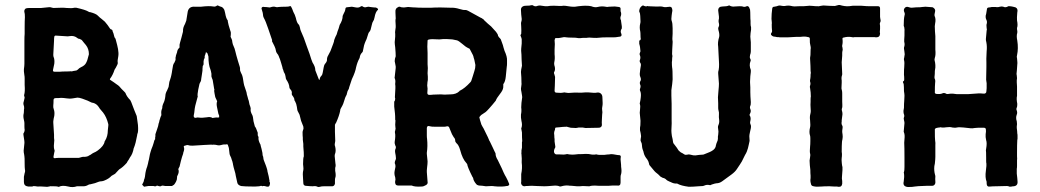

<svg xmlns="http://www.w3.org/2000/svg" viewBox="-20 -751 4177 771"><path d="M74 -210Q79 -181 78 -176L75 -146Q75 -142 75.5 -138.5Q76 -135 77 -130.5Q78 -126 78 -123Q79 -120 79 -93Q79 -78 80 -71Q82 -63 79 -56L76 -41V-20Q76 -4 93 -2H109H110Q114 -5 125 -3Q127 -2 132 -2Q139 -3 165 -1Q169 0 177 -2Q184 -4 187 -3H196Q211 -3 213 -1H217Q230 -8 254 -2Q272 3 289 -3H302H311Q324 -2 335 -9Q339 -11 343 -11Q363 -15 376 -21Q378 -22 381.5 -22.5Q385 -23 387 -23Q388 -23 390.5 -23.5Q393 -24 395 -24.5Q397 -25 399 -26Q417 -33 428 -45Q430 -46 435 -49Q440 -52 442 -53Q451 -62 455 -67L459 -71Q473 -79 489 -97Q490 -99 492.5 -103.5Q495 -108 497 -110Q498 -111 499.5 -114.5Q501 -118 502 -119Q513 -133 517 -156L518 -158Q525 -175 531 -209Q531 -213 532 -214Q536 -222 534 -249Q532 -267 530 -278Q530 -279 529.5 -281.5Q529 -284 529 -285Q527 -289 519 -309.5Q511 -330 507 -341L503 -349Q489 -363 484 -377Q484 -378 479 -383L468 -394Q459 -406 449 -412Q445 -415 436.5 -421Q428 -427 423 -430Q420 -431 422 -435Q433 -449 440 -471Q442 -474 445.5 -480Q449 -486 450 -489Q453 -494 453 -498Q451 -507 455 -525Q457 -537 454 -554Q452 -566 444 -595Q444 -596 441 -599Q439 -603 439 -604Q436 -618 432 -626Q432 -632 426 -633Q425 -633 422 -636Q419 -641 412 -650.5Q405 -660 401 -664Q399 -666 394.5 -669.5Q390 -673 388 -675Q382 -679 372 -689Q365 -696 343 -702Q337 -702 334 -705Q322 -712 286 -720H279Q268 -717 247 -719Q240 -720 228 -720Q222 -720 210.5 -719.5Q199 -719 194 -719L182 -722H176L146 -719H117H98Q87 -719 82 -716Q76 -710 78 -702Q80 -697 80 -682Q79 -668 79 -641V-615Q78 -605 78 -587V-549V-547V-495Q78 -487 76 -473Q75 -468 78 -448Q79 -444 79 -436V-410Q81 -383 77 -370Q76 -368 78 -363V-362Q79 -360 79 -359Q78 -355 76.5 -348Q75 -341 74 -338V-333Q78 -321 77 -315Q76 -312 76 -305Q76 -298 75 -294Q75 -293 74.5 -291.5Q74 -290 74 -289V-282Q74 -278 76 -269.5Q78 -261 78 -257Q78 -253 78 -244Q78 -235 79 -230Q79 -222 74 -215ZM197 -210 194 -258V-264Q194 -267 195.5 -274.5Q197 -282 198 -286Q200 -302 196 -312Q193 -320 194 -328Q195 -335 195 -349Q195 -356 202 -357Q217 -357 225 -358Q230 -358 235.5 -357.5Q241 -357 248 -356Q255 -355 259 -355Q267 -355 272 -356Q290 -359 291 -359Q298 -359 310 -355Q336 -346 346 -340Q350 -338 354 -338Q369 -334 378 -319Q380 -315 385.5 -309Q391 -303 394 -299Q408 -281 415 -252V-247Q415 -244 414 -237.5Q413 -231 413 -228Q413 -204 402 -186Q400 -184 400 -182Q397 -165 373 -147Q367 -142 353 -136Q352 -136 350 -134Q348 -132 347 -132Q345 -130 340.5 -128Q336 -126 334 -124Q326 -121 317 -121Q315 -122 311.5 -121Q308 -120 307 -120Q306 -120 302 -118.5Q298 -117 296 -117H256H215Q207 -117 203 -116Q198 -115 196 -117Q194 -119 195 -123Q197 -133 198 -139Q200 -145 199 -148Q195 -157 197 -175Q199 -190 197 -197ZM266 -465Q259 -464 244 -464Q229 -464 221 -463H199Q191 -463 193 -471Q194 -475 195.5 -483Q197 -491 198 -495Q200 -512 195 -523Q194 -526 194 -532Q196 -570 197 -588Q197 -598 198 -603Q198 -607 202 -608H205Q237 -606 252 -605Q254 -605 256 -605.5Q258 -606 260 -606Q278 -609 291 -598Q294 -595 299 -595Q308 -592 311 -587Q312 -586 317 -579.5Q322 -573 325 -570Q337 -555 337 -533Q337 -531 331 -511Q330 -507 326 -499Q321 -488 305 -481Q297 -477 294 -473Q291 -470 287 -468Q273 -466 267 -464Z M1062 -21Q1066 -18 1063 -8Q1061 1 1051 -2Q1050 -2 1048 -2L1047 -3Q1038 -5 1036 -4Q1034 -2 1032 -4Q1029 -6 1021 -3Q1018 -3 1013 -2.5Q1008 -2 1006 -2Q1005 -2 1002.5 -2Q1000 -2 998 -2Q996 -2 995 -2Q963 -2 948 -4Q935 -8 933 -17L927 -44Q927 -47 925 -55Q916 -86 916 -89Q916 -90 915 -95Q914 -100 913 -103Q912 -105 910.5 -110Q909 -115 908 -118L907 -120Q903 -128 902 -132Q900 -148 899 -157Q898 -159 897 -163Q896 -167 895 -169Q893 -173 888 -171H878Q877 -170 873 -170Q861 -166 853 -168Q851 -169 846 -169.5Q841 -170 839 -170H835Q831 -169 831 -170H823Q820 -170 813 -169.5Q806 -169 802 -169Q754 -166 753 -166Q740 -166 736 -168Q732 -170 719 -165Q718 -164 718 -161Q722 -153 716 -138Q716 -135 714 -129.5Q712 -124 711 -121Q707 -108 701 -82Q700 -80 698 -76.5Q696 -73 696 -72Q696 -69 697 -69Q699 -60 695 -51Q690 -42 691 -38Q691 -29 687 -22Q680 -8 675 -7Q674 -7 672 -5L671 -4Q670 -4 669 -4H644Q642 -4 638 -5Q634 -6 631 -5.5Q628 -5 626 -3H620Q619 -3 613 -5Q610 -7 606 -3H601Q598 -3 597 -4H582Q579 -5 563 -2Q558 0 556 -4L551 -9V-10Q558 -22 558 -27Q558 -29 560 -33Q560 -35 561 -37Q562 -39 562 -41Q564 -59 566 -66Q566 -68 568 -73.5Q570 -79 571 -82Q575 -96 576 -103Q578 -109 580 -121Q582 -133 584 -139Q584 -141 586 -145.5Q588 -150 588 -152Q590 -156 593 -164.5Q596 -173 597 -177Q599 -188 603 -192V-199Q604 -201 604 -205.5Q604 -210 604 -212Q605 -216 610.5 -231Q616 -246 617 -255Q618 -257 619 -260.5Q620 -264 620 -266Q621 -268 622.5 -274Q624 -280 625 -282Q628 -286 628 -291Q626 -305 631 -315Q632 -318 632 -324Q634 -332 636 -336Q642 -347 644 -365Q644 -376 651 -388Q656 -399 657 -402Q658 -408 660 -422L663 -431Q667 -443 668 -449Q669 -453 670 -459Q671 -465 671 -466Q672 -470 673 -477.5Q674 -485 675 -489Q677 -496 680 -499Q686 -510 685 -515Q684 -518 686 -524Q686 -527 688 -532.5Q690 -538 691 -541Q692 -552 700 -559Q702 -562 701 -563Q700 -571 703 -580Q705 -587 708.5 -599.5Q712 -612 713 -617Q715 -623 715 -627Q714 -639 723 -655Q726 -662 728 -668Q730 -681 734 -705Q739 -726 763 -724H787Q820 -728 836 -725Q845 -723 852 -729H855Q863 -725 867 -724Q874 -723 880 -713Q881 -712 884 -699Q888 -676 894 -670Q895 -668 895 -664Q896 -655 905 -627Q907 -623 907 -619Q907 -609 906 -604V-603Q907 -602 907 -601Q911 -593 912 -589Q912 -587 913 -581.5Q914 -576 915 -573Q916 -570 918.5 -564.5Q921 -559 922 -556Q923 -552 925.5 -543Q928 -534 929 -529Q930 -525 935 -508Q940 -491 943 -482Q944 -479 944 -473Q943 -468 948 -458Q954 -448 956 -433Q959 -413 960 -411V-410L969 -383Q971 -377 971 -373Q973 -367 975 -359Q975 -357 976.5 -353Q978 -349 979 -346Q981 -331 986 -320Q986 -319 986 -317L987 -315Q984 -305 993 -289Q996 -284 998 -264Q999 -260 1003 -245V-244Q1008 -239 1015 -218V-212Q1014 -208 1017 -203Q1019 -201 1018 -198Q1017 -188 1024 -174Q1027 -170 1027 -165Q1030 -156 1034 -136V-133Q1034 -132 1034.5 -129.5Q1035 -127 1035 -126Q1037 -122 1037 -121Q1037 -119 1037.5 -116Q1038 -113 1038.5 -110.5Q1039 -108 1040 -106Q1041 -103 1043.5 -97Q1046 -91 1047 -88Q1048 -86 1049.5 -81Q1051 -76 1052 -73Q1054 -67 1054 -63Q1060 -41 1062 -26Q1063 -25 1062 -23ZM860 -280V-284V-287Q858 -291 857 -294Q856 -298 854.5 -306Q853 -314 852 -318Q848 -335 852 -344Q852 -345 850 -349Q844 -361 844 -363Q844 -366 841.5 -376Q839 -386 841 -392Q840 -393 840 -394L834 -430Q833 -433 831 -437.5Q829 -442 829 -444V-451V-455Q827 -467 825 -472Q817 -491 817 -524L813 -537Q810 -538 807 -543Q807 -540 805 -534Q801 -526 802 -520Q802 -517 800 -515Q799 -514 798.5 -511Q798 -508 798 -507Q797 -503 797.5 -500Q798 -497 797.5 -493Q797 -489 794 -486V-483Q793 -478 793 -467Q792 -461 790.5 -450Q789 -439 788 -434Q788 -432 787.5 -429Q787 -426 786 -424Q785 -422 783 -418.5Q781 -415 781 -414Q780 -410 778.5 -402.5Q777 -395 776 -391Q772 -371 774 -363Q774 -362 774 -362L773 -360Q767 -338 764 -326Q762 -318 760 -298Q757 -285 758 -283Q760 -277 766 -278Q774 -280 777 -279Q792 -277 811 -280Q825 -283 834 -277Q836 -277 838 -278Q850 -280 854 -279Q859 -279 860 -280Z M1483 -721Q1492 -722 1498 -715V-712Q1488 -704 1484 -681Q1482 -670 1478 -665Q1475 -661 1473 -651Q1472 -648 1470.5 -641Q1469 -634 1468 -631Q1468 -630 1466.5 -628Q1465 -626 1464 -624Q1460 -620 1459 -616Q1455 -602 1452 -594Q1451 -592 1448.5 -586.5Q1446 -581 1445 -578Q1444 -576 1443 -572Q1442 -570 1442 -569Q1441 -565 1439.5 -557Q1438 -549 1437 -545Q1437 -543 1434 -540Q1427 -533 1425 -523Q1425 -520 1423 -516Q1415 -502 1410 -481Q1407 -462 1393 -433Q1391 -427 1387.5 -416.5Q1384 -406 1382 -400Q1382 -397 1380 -393Q1375 -386 1373 -375Q1373 -371 1369 -365Q1365 -357 1364 -352Q1359 -333 1351 -320Q1346 -313 1346 -306Q1342 -286 1330 -259Q1329 -258 1327.5 -255Q1326 -252 1325 -250V-248V-222Q1325 -217 1325.5 -206.5Q1326 -196 1326 -191Q1327 -186 1325 -177Q1323 -169 1326 -162Q1330 -144 1325 -132Q1324 -130 1324 -124L1327 -94Q1329 -85 1326 -77Q1326 -76 1326 -74Q1326 -72 1326 -69Q1326 -66 1326 -65Q1330 -45 1326 -36Q1325 -34 1325 -24Q1325 -23 1325 -20.5Q1325 -18 1325 -16Q1325 -14 1325 -13Q1322 -1 1309 -3H1281Q1270 -3 1265 -1Q1260 1 1255 -1Q1248 -5 1236 -3Q1226 -3 1206 -5Q1198 -7 1198 -16Q1198 -22 1197 -32.5Q1196 -43 1196 -51.5Q1196 -60 1198 -68Q1199 -73 1198 -81Q1197 -89 1197 -92Q1197 -117 1200 -123V-126Q1200 -142 1199 -149Q1199 -152 1198.5 -156Q1198 -160 1198 -163V-173Q1198 -176 1197 -181.5Q1196 -187 1196 -190V-198Q1195 -205 1195 -220Q1195 -223 1197 -229Q1200 -235 1198 -243Q1197 -247 1193.5 -254.5Q1190 -262 1189 -266L1183 -290L1179 -298Q1174 -307 1174 -309Q1172 -325 1170 -331Q1170 -333 1168 -337Q1166 -341 1165 -344Q1162 -347 1162 -351Q1162 -357 1156 -365Q1150 -371 1152 -378Q1152 -386 1147 -391Q1142 -396 1142 -401Q1141 -415 1130 -431Q1127 -436 1127 -442Q1125 -454 1122 -458Q1121 -459 1120 -461Q1119 -463 1118.5 -466Q1118 -469 1117 -471Q1116 -472 1115 -475.5Q1114 -479 1114 -481Q1112 -487 1109 -498Q1106 -509 1104 -514Q1103 -516 1101.5 -519.5Q1100 -523 1100 -524Q1097 -532 1093 -536Q1088 -542 1086 -556Q1083 -564 1082 -566L1073 -584Q1072 -585 1072 -587Q1074 -589 1071 -595Q1060 -627 1057 -636Q1047 -666 1039 -680Q1036 -686 1036 -693Q1036 -698 1032 -710Q1029 -718 1031 -720Q1034 -725 1041 -723Q1049 -723 1063 -721Q1064 -721 1065 -721.5Q1066 -722 1067 -722Q1078 -726 1087 -723Q1091 -721 1100 -723Q1109 -724 1127 -724Q1140 -724 1143 -726H1148Q1150 -721 1153 -716Q1154 -714 1155 -711Q1156 -708 1157 -705.5Q1158 -703 1159 -701Q1164 -693 1168 -679Q1172 -660 1178 -654Q1182 -651 1184 -642Q1186 -631 1188 -627Q1192 -617 1200 -599Q1204 -588 1211.5 -566.5Q1219 -545 1223 -535Q1225 -530 1230 -513Q1231 -511 1232.5 -506.5Q1234 -502 1235 -500Q1246 -483 1246 -471Q1246 -468 1248 -464Q1250 -459 1254 -448.5Q1258 -438 1260 -433Q1260 -432 1262 -430L1263 -431Q1264 -432 1264 -433Q1264 -440 1271 -447Q1272 -448 1274 -452Q1276 -458 1278 -470.5Q1280 -483 1282 -489Q1284 -494 1288 -498Q1294 -506 1293 -513Q1293 -517 1295 -523Q1297 -527 1301 -534.5Q1305 -542 1307 -546Q1316 -569 1318 -575L1321 -584Q1321 -587 1323 -593Q1324 -597 1327 -603Q1330 -609 1332 -613Q1333 -617 1335.5 -625Q1338 -633 1340 -637Q1343 -649 1344 -651Q1356 -670 1356 -687Q1357 -690 1359 -694Q1366 -706 1367 -715Q1367 -722 1375 -722Q1376 -722 1379 -722.5Q1382 -723 1384 -723Q1385 -723 1388 -723.5Q1391 -724 1393 -724Q1405 -722 1410 -721Q1422 -719 1430 -726H1435Q1444 -719 1453 -723Q1460 -725 1466 -723Q1468 -723 1474 -722Q1480 -721 1483 -721Z M1581 -724Q1581 -723 1580 -723Q1566 -718 1568 -700Q1568 -696 1568.5 -688.5Q1569 -681 1569 -678V-676Q1567 -671 1569 -648Q1570 -645 1567 -627Q1566 -621 1567 -615V-604Q1567 -600 1566 -592.5Q1565 -585 1565 -582Q1565 -575 1567 -561Q1569 -537 1569 -525Q1569 -524 1566 -515Q1566 -514 1565.5 -510.5Q1565 -507 1565 -505Q1566 -502 1567 -495Q1568 -488 1569 -484V-478Q1568 -472 1567 -460Q1566 -448 1565 -442Q1564 -440 1565 -437Q1569 -428 1567 -416V-411Q1569 -406 1566 -365Q1565 -361 1567 -355Q1567 -347 1563 -343V-323L1566 -296Q1567 -287 1567 -269Q1568 -269 1568 -267Q1566 -248 1568 -238Q1569 -236 1568 -232Q1567 -228 1567 -227Q1565 -221 1566 -218Q1569 -206 1565 -182Q1564 -174 1568 -165Q1571 -161 1569 -155Q1565 -148 1567 -137Q1568 -133 1569 -126Q1570 -119 1570 -115Q1570 -112 1568 -108Q1563 -97 1567 -91Q1568 -88 1568 -81L1565 -66Q1562 -53 1567 -39Q1569 -29 1567 -24Q1566 -20 1567 -16Q1568 -6 1579 -6H1614H1625H1633Q1646 0 1674 -2Q1681 -2 1691 -8Q1699 -13 1697 -21L1694 -60V-67Q1694 -71 1695 -78.5Q1696 -86 1696.5 -92Q1697 -98 1697 -103L1694 -133V-138Q1698 -164 1695 -193Q1694 -199 1694 -208Q1694 -217 1694 -223V-237Q1695 -248 1706 -244Q1711 -242 1729 -242H1764Q1768 -242 1776 -244Q1780 -244 1783 -241Q1784 -240 1795 -212Q1799 -204 1802 -200Q1808 -194 1808 -186Q1808 -181 1813 -176Q1822 -169 1828 -148Q1837 -113 1853 -96Q1854 -95 1856 -92Q1857 -81 1877 -41Q1877 -40 1879 -38L1880 -36Q1881 -25 1893 -11Q1895 -8 1903 -6Q1907 -6 1917 -5Q1927 -4 1931 -3Q1934 -3 1942 -3.5Q1950 -4 1953 -4Q1961 -4 1965 -3Q1968 -3 1972 -2.5Q1976 -2 1978 -2H1997Q1999 -2 2003 -2.5Q2007 -3 2009 -3Q2011 -4 2014.5 -4Q2018 -4 2020 -5Q2027 -8 2024 -14Q2020 -25 2012 -40Q2008 -46 2002 -59Q1996 -72 1995 -75Q1981 -105 1979 -108Q1970 -122 1970 -134Q1970 -136 1968 -139Q1966 -142 1966 -143Q1963 -148 1959 -158Q1957 -162 1953 -170.5Q1949 -179 1947 -183Q1946 -184 1944.5 -187Q1943 -190 1943 -191Q1940 -199 1932.5 -213.5Q1925 -228 1922 -235Q1921 -237 1917.5 -242.5Q1914 -248 1913 -251Q1906 -273 1905 -279Q1904 -281 1912 -289L1930 -301Q1936 -306 1941 -312L1943 -314Q1948 -319 1957 -330Q1966 -341 1971 -347Q1971 -348 1972 -350Q1975 -357 1982.5 -366.5Q1990 -376 1993 -381Q2002 -394 2001 -406V-413Q2009 -423 2011 -443Q2012 -449 2015 -483Q2016 -488 2016 -496Q2016 -504 2016 -508Q2017 -523 2006 -547Q2006 -549 2004 -553.5Q2002 -558 2002 -560Q2002 -564 1991 -593Q1990 -595 1987.5 -597.5Q1985 -600 1984 -601Q1984 -602 1982 -604Q1980 -606 1980 -607Q1980 -613 1972 -623Q1958 -639 1952 -645Q1950 -647 1945.5 -650.5Q1941 -654 1939 -656Q1934 -660 1924 -670Q1923 -673 1920 -674Q1918 -676 1914.5 -678Q1911 -680 1910 -680Q1893 -690 1890 -691Q1885 -694 1874.5 -699.5Q1864 -705 1859 -708Q1851 -712 1846 -711Q1842 -710 1825 -715Q1806 -721 1788 -720Q1782 -720 1769 -720.5Q1756 -721 1749 -721Q1724 -721 1712 -720H1678Q1658 -720 1649 -721Q1639 -721 1619 -723Q1614 -723 1602 -721Q1591 -721 1586 -724ZM1789 -372Q1784 -372 1776.5 -371.5Q1769 -371 1765 -371Q1758 -372 1750.5 -372Q1743 -372 1733.5 -371.5Q1724 -371 1719 -371Q1714 -370 1704 -370Q1696 -370 1696 -378Q1696 -381 1696.5 -386.5Q1697 -392 1697 -395Q1697 -397 1696 -403.5Q1695 -410 1696 -413Q1696 -420 1698 -430V-443Q1698 -446 1697.5 -450Q1697 -454 1697 -457Q1699 -480 1697 -493V-538Q1697 -542 1696.5 -551Q1696 -560 1696 -564Q1696 -568 1696.5 -576.5Q1697 -585 1697 -589Q1698 -590 1699 -591Q1700 -592 1701 -592Q1713 -595 1736 -593Q1744 -592 1758 -594Q1769 -595 1793 -593Q1797 -593 1805 -591Q1813 -589 1815 -589Q1822 -587 1836 -575Q1849 -563 1862 -557Q1865 -557 1867 -553Q1871 -546 1879 -530Q1880 -528 1881 -524.5Q1882 -521 1882 -520Q1884 -517 1889 -490Q1889 -477 1885 -466Q1883 -459 1879 -446.5Q1875 -434 1873 -428Q1872 -424 1869 -421Q1846 -396 1827 -387Q1825 -387 1825 -385Q1812 -372 1789 -372Z M2477 -645 2474 -666Q2474 -670 2473 -671Q2470 -677 2472 -684Q2477 -695 2472 -706V-714Q2473 -722 2465 -723Q2462 -723 2457 -724Q2452 -725 2449 -725Q2445 -725 2437 -724.5Q2429 -724 2425 -724Q2418 -722 2412 -724Q2396 -727 2380 -723Q2369 -720 2354 -726Q2346 -728 2330 -728Q2321 -728 2303 -726Q2299 -726 2289 -724H2280Q2274 -724 2262 -726Q2250 -728 2244 -728H2242Q2234 -726 2204 -728Q2187 -728 2178 -726Q2173 -725 2155 -728Q2145 -730 2137 -727Q2129 -723 2119 -730H2113Q2109 -728 2092 -728Q2083 -728 2079 -725Q2071 -720 2072 -710Q2072 -704 2073 -692.5Q2074 -681 2075 -675Q2075 -669 2074 -666Q2071 -660 2073 -643Q2074 -628 2073 -615Q2073 -614 2071.5 -612.5Q2070 -611 2070 -610V-609Q2074 -599 2075 -594Q2076 -578 2073 -556Q2072 -551 2074 -531Q2074 -517 2076 -487L2073 -472Q2073 -470 2072.5 -467Q2072 -464 2072 -462Q2073 -455 2073.5 -440.5Q2074 -426 2074 -419Q2075 -415 2073.5 -406.5Q2072 -398 2072 -395Q2072 -390 2074 -381Q2076 -372 2076 -369Q2076 -368 2076.5 -365Q2077 -362 2077 -361Q2076 -354 2074 -338Q2074 -335 2073.5 -329Q2073 -323 2073 -320Q2075 -304 2072 -291Q2071 -280 2074 -265Q2078 -249 2074 -238Q2072 -235 2074 -230Q2074 -227 2076 -219Q2076 -197 2077 -186Q2077 -182 2076 -180V-158Q2076 -156 2075 -152.5Q2074 -149 2074 -147V-140Q2073 -133 2074 -133Q2076 -110 2075 -103V-98Q2078 -76 2073 -52V-37V-21Q2071 -13 2076.5 -7Q2082 -1 2092 -4H2094Q2115 -6 2136 -4Q2141 -4 2151 -3.5Q2161 -3 2166 -3Q2177 -3 2199 -5Q2217 -7 2226 -3Q2228 -1 2235 -3Q2248 -7 2262 -6Q2266 -5 2275 -5Q2291 -3 2297 -3H2308Q2310 -3 2314 -3.5Q2318 -4 2321 -4Q2324 -4 2332 -3.5Q2340 -3 2344 -3H2347Q2356 -7 2383 -5H2412H2425Q2427 -5 2432.5 -5.5Q2438 -6 2441 -6H2455H2457Q2472 -3 2472 -18Q2472 -21 2472 -25Q2472 -29 2472 -33.5Q2472 -38 2472 -40Q2472 -46 2473 -48Q2477 -59 2475 -75Q2474 -80 2474 -89Q2474 -93 2473 -100Q2472 -107 2472 -110Q2472 -117 2473 -121Q2473 -128 2466 -128Q2461 -128 2451 -130Q2441 -132 2436 -132Q2430 -132 2427 -131Q2420 -131 2406 -129H2391Q2383 -129 2379 -130Q2375 -132 2366 -130Q2355 -130 2353 -131Q2346 -133 2331 -133Q2322 -132 2302 -132Q2286 -130 2278 -130Q2275 -130 2271 -130.5Q2267 -131 2265 -131Q2258 -133 2255 -132Q2245 -129 2226 -131H2214Q2210 -131 2207 -135Q2202 -142 2207 -154Q2210 -157 2210 -162L2207 -183V-193Q2206 -196 2206 -203Q2206 -210 2205 -214Q2205 -222 2207 -226Q2209 -230 2209 -234Q2209 -239 2214 -239Q2218 -239 2226 -240Q2234 -241 2240.5 -241.5Q2247 -242 2253 -242Q2255 -243 2258.5 -241.5Q2262 -240 2264 -240Q2270 -238 2272 -238Q2276 -238 2282 -237.5Q2288 -237 2292 -237Q2296 -237 2304 -239H2319Q2321 -239 2325 -238Q2329 -237 2331 -237Q2340 -237 2357.5 -237.5Q2375 -238 2383 -238H2386Q2398 -240 2397 -252Q2396 -255 2397 -271Q2398 -287 2398 -290Q2400 -301 2398 -310Q2397 -315 2399 -325Q2400 -329 2400 -337Q2400 -341 2399.5 -348.5Q2399 -356 2399 -360Q2399 -370 2392.5 -375.5Q2386 -381 2376 -379Q2370 -377 2342 -380H2331Q2311 -378 2302 -379Q2291 -380 2268 -378Q2263 -377 2252 -379Q2245 -381 2241 -379Q2237 -378 2232 -378Q2227 -378 2221.5 -378.5Q2216 -379 2213 -379Q2207 -380 2207 -387Q2207 -391 2207.5 -397.5Q2208 -404 2208 -407Q2208 -413 2208.5 -425Q2209 -437 2209 -442Q2209 -444 2206 -453Q2203 -459 2206 -463Q2210 -470 2208 -482Q2204 -494 2206 -502Q2209 -516 2207 -533V-552Q2209 -577 2207 -590L2208 -592Q2208 -593 2208 -594Q2209 -599 2215 -598Q2225 -598 2229 -599Q2230 -599 2245 -602Q2247 -602 2250.5 -601.5Q2254 -601 2255 -601Q2261 -600 2273 -600Q2295 -600 2302 -598Q2303 -598 2305 -598Q2307 -598 2309 -598Q2311 -598 2312 -598Q2317 -599 2327 -599H2336Q2345 -601 2364 -599Q2373 -598 2391 -600Q2398 -601 2414 -601H2443Q2446 -601 2453 -601.5Q2460 -602 2463 -603Q2481 -603 2474 -618Q2470 -626 2477 -637Z M2996 -642V-632Q2995 -628 2994 -618Q2993 -608 2993 -604Q2993 -600 2994 -592.5Q2995 -585 2995 -581V-545Q2995 -538 2992 -530Q2990 -521 2992 -517Q2996 -510 2994 -506Q2987 -489 2995 -470V-462Q2995 -457 2993 -445Q2993 -441 2992.5 -434.5Q2992 -428 2992 -425V-419Q2992 -416 2992.5 -410Q2993 -404 2993 -400V-381Q2993 -367 2995 -341Q2995 -329 2993 -326Q2990 -320 2993 -313Q2997 -305 2992 -295Q2988 -289 2992 -285Q2996 -276 2993 -265Q2991 -259 2993 -253Q2997 -247 2995 -236Q2994 -231 2991.5 -220Q2989 -209 2989 -204Q2989 -199 2990 -187V-185Q2989 -180 2987 -171Q2985 -162 2983.5 -156Q2982 -150 2979 -142.5Q2976 -135 2972 -129L2969 -123Q2958 -99 2951 -90L2939 -72Q2932 -61 2917 -50Q2904 -41 2880 -23Q2869 -15 2857 -15Q2853 -15 2838 -10Q2832 -6 2829 -8Q2817 -10 2809 -6Q2808 -6 2806 -5Q2804 -4 2803 -4Q2797 -4 2785 -3Q2773 -2 2763.5 -1.5Q2754 -1 2746 -1Q2715 -5 2701 -13L2699 -14H2697Q2686 -13 2673 -20Q2671 -21 2668 -22Q2665 -23 2664 -24Q2659 -26 2656 -29Q2651 -35 2641 -37Q2638 -38 2632 -42L2623 -51Q2610 -61 2608 -64Q2604 -68 2598 -76Q2592 -84 2588 -88Q2586 -92 2586 -95Q2584 -104 2579 -111Q2568 -124 2565 -137Q2565 -140 2560 -153Q2558 -161 2558 -166Q2558 -175 2554 -182Q2551 -187 2553 -195Q2555 -203 2554 -207Q2554 -210 2552.5 -217Q2551 -224 2550 -228V-238Q2552 -244 2552 -266Q2551 -276 2549 -298Q2549 -302 2550 -309.5Q2551 -317 2551 -323Q2551 -329 2549 -335V-336Q2550 -340 2551.5 -348Q2553 -356 2553 -359Q2555 -376 2551 -385Q2548 -390 2551 -397Q2554 -406 2550 -413Q2548 -421 2552 -426Q2555 -432 2552 -440Q2549 -446 2549 -454Q2551 -476 2553 -485Q2555 -494 2551 -499Q2547 -505 2550 -511Q2553 -520 2550 -528Q2547 -534 2550 -540Q2553 -545 2551 -553Q2551 -556 2550 -562.5Q2549 -569 2548 -572Q2548 -573 2547 -574V-576V-588Q2553 -589 2553 -596Q2552 -600 2552 -609Q2552 -620 2551 -625Q2547 -641 2551 -657Q2552 -660 2552 -665Q2552 -668 2551.5 -676Q2551 -684 2551 -687Q2551 -697 2547 -704V-709Q2549 -723 2561 -729H2563Q2572 -724 2578 -726Q2580 -728 2583 -726Q2621 -724 2632 -725Q2639 -725 2641 -724Q2650 -721 2660 -723Q2662 -723 2666 -723.5Q2670 -724 2671 -724L2677 -721Q2680 -715 2680 -708Q2680 -707 2678.5 -699.5Q2677 -692 2677 -688Q2675 -674 2677 -668Q2681 -658 2681 -638V-616Q2679 -592 2681 -586V-580Q2681 -576 2679.5 -553.5Q2678 -531 2680 -528V-523Q2679 -520 2679 -513Q2679 -506 2678 -502Q2678 -487 2679 -480Q2681 -472 2681 -432Q2680 -416 2676 -389V-367Q2676 -361 2676.5 -350.5Q2677 -340 2677 -334V-316V-279V-270Q2678 -263 2676 -226Q2676 -219 2678 -205Q2678 -204 2681 -192Q2683 -177 2684 -176Q2686 -173 2690.5 -167.5Q2695 -162 2697 -159Q2699 -157 2701 -153Q2705 -145 2714 -139Q2721 -136 2728 -131Q2733 -128 2740 -130Q2746 -132 2752 -130Q2766 -126 2773 -127Q2778 -128 2787.5 -129Q2797 -130 2802 -130Q2805 -130 2809 -132Q2811 -133 2821.5 -137Q2832 -141 2837 -144Q2854 -153 2855 -168Q2857 -176 2859 -180Q2863 -187 2863 -196Q2862 -200 2864 -210Q2864 -212 2864.5 -216Q2865 -220 2865 -223Q2865 -228 2863 -240Q2863 -245 2865 -249Q2869 -258 2868 -268Q2866 -282 2867 -291Q2868 -299 2865 -309Q2864 -312 2864 -319V-336Q2864 -340 2863.5 -348Q2863 -356 2863 -360Q2863 -367 2865 -386Q2867 -405 2867 -415Q2867 -416 2864 -455V-462Q2869 -479 2867 -505Q2866 -514 2865.5 -533.5Q2865 -553 2864 -563Q2861 -581 2868 -603Q2870 -614 2865 -630Q2863 -636 2865 -642Q2869 -647 2867 -657Q2864 -666 2867 -676V-684Q2865 -700 2864 -709Q2864 -725 2882 -725Q2899 -725 2907 -729H2909Q2919 -723 2931 -725Q2954 -727 2962 -725Q2969 -722 2976 -725Q2983 -729 2988 -722Q2990 -718 2992 -712Q2993 -704 2993 -689Q2993 -674 2994 -667Q2994 -665 2994 -656Q2994 -647 2996 -642Z M3352 -731H3348Q3346 -731 3340 -729Q3334 -727 3331 -727Q3316 -727 3286 -729Q3284 -729 3279.5 -728Q3275 -727 3273 -727Q3267 -725 3264 -726Q3252 -726 3246 -727Q3244 -727 3238.5 -727.5Q3233 -728 3230 -728Q3229 -728 3225 -727.5Q3221 -727 3219 -727Q3217 -727 3212.5 -726.5Q3208 -726 3205 -726H3188Q3168 -724 3158 -727Q3146 -730 3132 -727Q3127 -726 3117 -728Q3109 -730 3102 -727Q3101 -726 3089 -724Q3082 -724 3081 -717Q3078 -696 3078 -675Q3078 -673 3079 -665Q3080 -657 3079 -653Q3079 -638 3080 -630Q3082 -624 3076 -616V-612Q3081 -605 3088 -604Q3092 -604 3100 -602Q3108 -602 3112 -601H3132H3142Q3189 -604 3194 -603Q3195 -603 3199 -603.5Q3203 -604 3205 -604H3213Q3217 -604 3225 -602Q3232 -602 3232 -595V-589Q3232 -577 3233 -575Q3237 -560 3235 -552V-549Q3235 -526 3233 -519V-515Q3235 -483 3235 -466Q3237 -458 3235 -452Q3235 -441 3234 -436Q3232 -428 3233 -423Q3236 -416 3233 -407Q3231 -402 3233 -397Q3236 -380 3236 -363Q3235 -360 3235 -353Q3235 -346 3235 -342Q3234 -330 3235 -319Q3237 -304 3234 -293Q3231 -282 3233 -268Q3235 -246 3233 -240Q3228 -220 3233 -206Q3234 -203 3234 -195V-184Q3234 -170 3233 -163Q3231 -141 3233 -135Q3235 -130 3233 -120Q3231 -110 3231 -106Q3231 -100 3232 -87.5Q3233 -75 3234 -69Q3234 -54 3235 -46V-36Q3233 -24 3236 -15Q3237 -4 3247 -3Q3258 0 3279 -2Q3289 -3 3311 -3Q3314 -3 3320 -2.5Q3326 -2 3329 -2Q3332 -2 3337.5 -2Q3343 -2 3346 -1Q3360 1 3362 -13V-24Q3360 -36 3361 -41Q3364 -76 3363 -80Q3362 -83 3361.5 -86.5Q3361 -90 3360.5 -94.5Q3360 -99 3360 -101Q3359 -109 3360 -117Q3361 -122 3361 -133Q3361 -134 3360.5 -137Q3360 -140 3360 -142Q3360 -167 3361 -180Q3361 -184 3363 -192Q3363 -194 3363.5 -197Q3364 -200 3364 -201Q3364 -209 3362 -221Q3362 -230 3363 -233Q3365 -242 3362 -247Q3358 -253 3360 -263V-268L3363 -292Q3363 -299 3362 -302Q3359 -310 3361 -316Q3363 -319 3362.5 -329.5Q3362 -340 3362 -343V-375Q3362 -383 3361 -387Q3361 -388 3360 -391Q3359 -394 3359 -396Q3359 -400 3359.5 -408Q3360 -416 3360 -419V-428Q3358 -439 3361 -448Q3362 -450 3362 -454Q3362 -458 3361.5 -466Q3361 -474 3361 -477Q3361 -481 3360.5 -489Q3360 -497 3360 -501Q3363 -535 3362 -538Q3362 -543 3363 -546Q3365 -551 3363 -560Q3361 -566 3362 -569Q3365 -581 3363 -595Q3363 -600 3367 -600Q3385 -605 3400 -602Q3406 -600 3412 -602H3441H3473Q3477 -602 3485.5 -602Q3494 -602 3498 -601Q3514 -601 3514 -617Q3513 -619 3513 -622Q3513 -625 3513.5 -629Q3514 -633 3514 -635V-647Q3512 -656 3514 -660Q3518 -667 3515 -675Q3515 -680 3514 -682V-717Q3514 -726 3506 -726H3472Q3460 -726 3438 -728H3405Q3401 -728 3389 -726Q3371 -725 3352 -731Z M4029 -726Q4018 -719 4009 -724Q4004 -726 3995 -724Q3987 -721 3977 -723H3963Q3955 -721 3950 -721Q3943 -720 3943 -713L3940 -695Q3935 -682 3942 -669Q3944 -664 3943 -658Q3940 -651 3942 -638Q3944 -633 3942 -628L3939 -595Q3938 -592 3941 -580Q3944 -564 3942 -545Q3940 -508 3941 -500V-483Q3941 -474 3940.5 -457Q3940 -440 3940 -431Q3940 -428 3941 -423.5Q3942 -419 3942 -417V-397Q3942 -395 3941.5 -391Q3941 -387 3941 -385Q3941 -374 3929 -375Q3923 -376 3910 -376L3868 -373H3822Q3819 -373 3813.5 -374Q3808 -375 3806 -375Q3795 -375 3790 -374Q3782 -372 3777 -376Q3770 -379 3764 -376Q3756 -372 3739 -374Q3733 -376 3734 -381Q3734 -405 3735 -417Q3737 -430 3733 -436Q3732 -442 3733 -446Q3734 -452 3734 -466Q3734 -470 3736 -480V-490Q3736 -493 3735 -499.5Q3734 -506 3733 -509Q3732 -512 3734 -519Q3738 -530 3736 -552V-565V-595V-606Q3734 -628 3734 -639Q3733 -644 3735 -656Q3739 -675 3733 -687Q3732 -691 3733 -695Q3733 -697 3735 -705Q3737 -714 3728 -720Q3726 -722 3723 -722Q3719 -722 3710 -723Q3701 -724 3696 -724Q3694 -724 3690 -723.5Q3686 -723 3684 -723Q3682 -723 3679.5 -722.5Q3677 -722 3676 -722Q3670 -722 3658.5 -721.5Q3647 -721 3641 -720Q3636 -720 3630 -722Q3620 -726 3614 -720Q3607 -713 3611 -703Q3615 -696 3612 -688Q3609 -675 3609 -647Q3609 -646 3611 -642Q3613 -630 3612 -625V-608Q3612 -606 3611.5 -600Q3611 -594 3611 -592V-583Q3614 -573 3611 -563Q3610 -562 3610 -556Q3610 -555 3611.5 -546Q3613 -537 3613 -533Q3613 -531 3612 -527Q3611 -523 3611 -520Q3609 -513 3610 -511Q3613 -500 3611 -481Q3610 -476 3610 -451Q3611 -445 3611 -432Q3611 -425 3606 -424V-421Q3606 -420 3607 -418Q3609 -414 3609 -412Q3610 -403 3610 -385Q3612 -373 3612 -367Q3612 -363 3611.5 -355.5Q3611 -348 3611 -345Q3610 -336 3610 -318Q3610 -316 3609 -312Q3608 -308 3608 -306Q3608 -299 3609 -295Q3613 -285 3610 -280Q3608 -276 3610 -269Q3612 -261 3612 -257Q3610 -235 3609 -223V-222Q3612 -215 3612.5 -208Q3613 -201 3612 -191.5Q3611 -182 3611 -178Q3612 -159 3612 -120V-81Q3612 -65 3610 -60Q3608 -58 3610 -55Q3612 -41 3609 -22Q3604 -2 3626 0Q3645 0 3654 -2Q3659 -3 3668.5 -3.5Q3678 -4 3681 -4Q3685 -4 3693 -4.5Q3701 -5 3705 -5H3720Q3728 -4 3732.5 -9Q3737 -14 3736 -22Q3735 -32 3736 -42Q3736 -46 3735 -48Q3730 -66 3732 -84Q3732 -86 3733 -89Q3734 -92 3734 -94Q3736 -112 3736 -121V-169Q3737 -175 3735 -188Q3734 -193 3734 -231Q3734 -235 3740 -237Q3748 -239 3752 -239Q3757 -241 3762 -239Q3769 -238 3781 -240Q3795 -242 3804 -239Q3817 -237 3823 -239Q3830 -241 3849 -239Q3876 -236 3877 -236Q3884 -235 3894 -237Q3896 -237 3900.5 -237.5Q3905 -238 3908 -238H3931Q3939 -238 3939 -230Q3940 -224 3938 -212Q3937 -201 3940 -188Q3944 -177 3940 -154Q3940 -153 3939.5 -151Q3939 -149 3939 -148Q3940 -144 3940 -117Q3940 -114 3940 -105.5Q3940 -97 3941 -94Q3942 -89 3939 -66Q3935 -38 3942 -21V-15Q3942 1 3957 -2Q3965 -3 3981 -3Q3987 -3 4001 -3.5Q4015 -4 4022 -4Q4027 -4 4030 -3Q4035 0 4043 -2Q4045 -3 4051 -3Q4068 -5 4066 -23Q4066 -24 4065 -36Q4064 -48 4063 -54Q4063 -56 4063 -59.5Q4063 -63 4063 -66.5Q4063 -70 4063 -73Q4064 -77 4064 -85V-109Q4065 -109 4064 -124V-138Q4064 -171 4065 -188Q4065 -189 4065.5 -191Q4066 -193 4066 -194V-206Q4066 -212 4065 -215Q4065 -223 4063 -237V-244Q4065 -251 4063 -264Q4058 -278 4063 -291Q4066 -298 4063 -307Q4060 -313 4063 -319Q4065 -322 4065 -334Q4061 -355 4064 -366V-387V-403Q4064 -406 4063.5 -412Q4063 -418 4063 -420V-429Q4065 -435 4063 -448Q4063 -449 4062.5 -451Q4062 -453 4062 -454Q4062 -455 4063.5 -470Q4065 -485 4065 -492Q4066 -497 4065 -505.5Q4064 -514 4064 -517Q4062 -523 4064 -529Q4070 -557 4065 -588Q4061 -607 4065 -619Q4066 -624 4064 -634V-639Q4068 -649 4064 -669Q4063 -679 4065 -701Q4065 -702 4065.5 -704Q4066 -706 4066 -708Q4066 -721 4052 -723Q4049 -724 4043.5 -725Q4038 -726 4035 -726Z"/></svg>

Font: Gutenberg Clean
Style: Regular
Weight: 400
Designer: Nicola Manzari, Bruno Pierini
Foundry: Unio | Creative Solutions
Version: Version 1.001;PS 001.001;hotconv 1.0.88;makeotf.lib2.5.64775